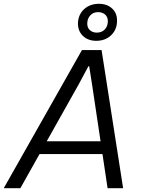

<svg xmlns="http://www.w3.org/2000/svg" viewBox="-49 -993 750 1013"><path d="M-29.3 0 383.4 -729H486.9L600.6 0H518.6L437.1 -544.7L421.6 -643.4H417.4L366.4 -548.3L58.4 0ZM148.6 -180 183.3 -247.6H493.6L501.9 -180ZM458.9 -777.7Q415.1 -777.7 388.2 -803.9Q361.3 -830 362.3 -872Q364.3 -917 395.1 -944.9Q426 -972.9 473.1 -972.9Q516.7 -972.9 543.6 -947.2Q570.4 -921.6 568.4 -879.3Q567.1 -835 536.6 -806.4Q506.1 -777.7 458.9 -777.7ZM461.7 -820.9Q487 -820.9 503 -836.7Q519 -852.6 520 -878.7Q520.7 -902.9 505.9 -915.9Q491 -929 468.6 -929Q443 -929 427.7 -912.2Q412.4 -895.4 411.4 -871.9Q410.4 -847.3 425.1 -834.1Q439.7 -820.9 461.7 -820.9Z"/></svg>

Font: Mona Sans
Style: Italic
Weight: 200
Italic angle: -11.6951°
Designer: Deni Anggara
Foundry: GitHub
Version: Version 2.000